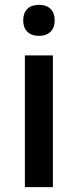

<svg xmlns="http://www.w3.org/2000/svg" viewBox="-20 -767 319 787"><path d="M196.8 0H82V-540H196.8ZM75.2 -683.1Q75.2 -713.9 92 -730.5Q108.9 -747.1 140.1 -747.1Q170.4 -747.1 187.3 -730.5Q204.1 -713.9 204.1 -683.1Q204.1 -653.8 187.3 -637Q170.4 -620.1 140.1 -620.1Q108.9 -620.1 92 -637Q75.2 -653.8 75.2 -683.1Z"/></svg>

Font: f0_21440          
Style: Regular
Weight: 600
Foundry: Ascender Corporation
Version: Version 1.10